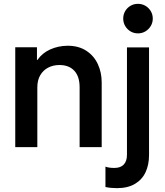

<svg xmlns="http://www.w3.org/2000/svg" viewBox="-20 -768 862 1002"><path d="M59.6 -521.5H172.9V-455.1H175.3Q199.7 -490.7 241.5 -509.8Q283.2 -528.8 333 -529.3Q390.6 -529.3 430.7 -502.9Q470.7 -476.6 490.7 -433.1Q510.7 -389.6 510.7 -337.9V0H395.5V-312.5Q395.5 -369.1 367.7 -398.9Q339.8 -428.7 290 -428.7Q257.3 -428.7 231.2 -415Q205.1 -401.4 189.9 -375.2Q174.8 -349.1 174.8 -312.5V0H59.6ZM530.3 208V101.6Q547.4 108.4 577.1 108.4Q609.4 108.4 626 90.6Q642.6 72.8 642.6 40V-520.5H757.8V41Q757.8 91.8 739.7 130.6Q721.7 169.4 684.1 191.7Q646.5 213.9 590.8 213.9Q558.1 213.9 530.3 208ZM623 -670.9Q623 -692.4 633.3 -710Q643.6 -727.5 661.1 -737.8Q678.7 -748 700.2 -748Q721.2 -748 738.8 -737.8Q756.3 -727.5 766.8 -710Q777.3 -692.4 777.3 -670.9Q777.3 -649.9 766.8 -632.3Q756.3 -614.7 738.8 -604.2Q721.2 -593.8 700.2 -593.8Q678.7 -593.8 661.1 -604.2Q643.6 -614.7 633.3 -632.3Q623 -649.9 623 -670.9Z"/></svg>

Font: Reddit Sans Strawberry SemiBold
Style: Regular
Weight: 600
Designer: Stephen Hutchings
Foundry: Reddit
Version: Version 1.013